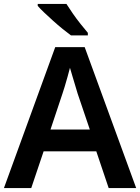

<svg xmlns="http://www.w3.org/2000/svg" viewBox="-20 -957 713 977"><path d="M533 0 470 -187H202L139 0H0L261 -717H411L673 0ZM375 -481Q371 -495 363.5 -519.5Q356 -544 348.5 -569.5Q341 -595 336 -612Q331 -592 323.5 -565.5Q316 -539 309 -515.5Q302 -492 298 -481L237 -298H437ZM318 -937Q332 -915 351 -887.5Q370 -860 390.5 -834.5Q411 -809 427 -790V-777H341Q323 -790 299 -809.5Q275 -829 250.5 -851Q226 -873 205 -893Q184 -913 172 -927V-937Z"/></svg>

Font: Noto Sans Adlam SemiBold
Style: Regular
Weight: 600
Version: Version 3.001